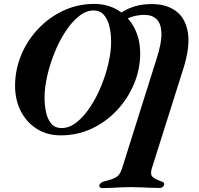

<svg xmlns="http://www.w3.org/2000/svg" viewBox="-20 -684 1024 990"><path d="M292.9 14Q224.5 14 171.4 -18.6Q118.4 -51.3 88.1 -109.3Q57.7 -167.4 57.7 -242.2Q57.7 -323.2 88.7 -398.8Q119.8 -474.3 175.6 -533.9Q231.4 -593.6 305.7 -628.7Q380 -663.8 466.6 -663.8Q535 -663.8 588.4 -631.2Q641.9 -598.6 672.3 -540.9Q702.8 -483.2 702.8 -407.6Q702.8 -327.4 671.2 -251.9Q639.7 -176.3 583.9 -116.3Q528.1 -56.3 453.8 -21.1Q379.4 14 292.9 14ZM296.7 -23.6Q337.2 -23.6 374.8 -53.2Q412.3 -82.8 444.9 -132Q477.6 -181.2 501.7 -240.4Q525.9 -299.6 539.4 -358.8Q552.9 -418 552.9 -467.8Q552.9 -510.7 544.2 -547.7Q535.4 -584.7 515.5 -607.4Q495.5 -630.1 462.8 -630.1Q423.6 -630.1 386.3 -600Q348.9 -569.9 316.7 -520.1Q284.5 -470.4 260.6 -410.8Q236.7 -351.2 223.2 -291.1Q209.7 -231 209.7 -181.2Q209.7 -139.1 217.9 -103.1Q226.1 -67.1 245.5 -45.3Q264.9 -23.6 296.7 -23.6ZM508.1 285.9Q500.8 285.9 495.9 282.2Q490.9 278.5 491.9 271.6Q497.5 255.5 520.2 250.4Q561.1 240.9 579.9 229Q598.8 217.1 608.9 185.4L788.3 -383.7Q814 -464.3 812.4 -512.7Q810.8 -561 788.9 -583.6Q767 -606.1 729 -607.1Q707.4 -608.1 678.9 -602.5Q650.5 -596.8 616.3 -578L576.1 -601.4Q598.8 -616.5 624 -630.3Q649.1 -644.1 682.8 -653.5Q716.4 -663 763.6 -663Q839 -663 887.9 -626.3Q936.8 -589.7 948.8 -515.7Q960.7 -441.7 925.2 -329.5L762.7 184.6Q754.2 213.8 764.9 226.1Q775.5 238.4 809.7 250.4Q819.3 253.4 823.7 257.4Q828.1 261.4 825.2 270.8Q823.4 277.6 817.3 281.4Q811.2 285.1 802.3 285.1Q780.2 285.1 753.8 284Q727.3 282.9 701.5 281.9Q675.6 280.9 655.1 280.9Q634.2 280.9 608.6 281.9Q583.1 282.9 557 284.4Q531 285.9 508.1 285.9Z"/></svg>

Font: EB Garamond
Style: Italic
Weight: 400
Italic angle: -17.2°
Designer: Georg Duffner and Octavio Pardo
Foundry: Georg Duffner
Version: Version 1.001